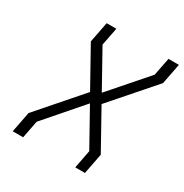

<svg xmlns="http://www.w3.org/2000/svg" viewBox="-168 -863 957 997"><g transform="rotate(30 310.0 -365.0)"><path d="M420 0H478L502 -123L374 -353L596 -607L620 -730H557.5L536.5 -623L345.5 -404.5L224 -623L245 -730H187L163 -607L291 -377.5L69 -123L45 0H107.5L128 -105L320 -326L441 -109Z"/></g></svg>

Font: Monaspace Krypton ExtraLight
Style: Italic
Weight: 200
Italic angle: -11°
Designer: Riley Cran & the Lettermatic Team
Foundry: Lettermatic
Version: Version 1.101 (Monaspace Krypton)